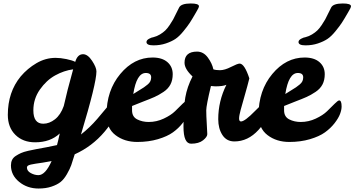

<svg xmlns="http://www.w3.org/2000/svg" viewBox="-20 -811 2040 1105"><path d="M458 -499Q485 -499 510 -461Q535 -423 535 -400Q535 -332 446 -37Q496 -76 539.5 -126.5Q583 -177 605.5 -205Q628 -233 639 -233Q653 -233 653 -198Q653 -137 581.5 -52.5Q510 32 410 77Q398 117 390 139.5Q382 162 365 191.5Q348 221 328.5 236.5Q309 252 276.5 263Q244 274 202 274Q137 274 90 235.5Q43 197 43 141Q43 123 49.5 109.5Q56 96 70.5 86.5Q85 77 100.5 70Q116 63 142 57Q168 51 190.5 47Q213 43 247.5 36.5Q282 30 308 24Q313 7 324 -43Q270 8 182 8Q112 8 68.5 -35Q25 -78 25 -150Q25 -281 99 -371Q138 -417 190 -447.5Q242 -478 300 -478Q328 -478 362 -471Q396 -464 413 -455Q426 -499 458 -499ZM229 -99Q264 -99 296.5 -124.5Q329 -150 347 -201Q365 -283 401 -412Q348 -405 297.5 -377Q247 -349 209.5 -295.5Q172 -242 172 -176Q172 -99 229 -99ZM201 197Q241 197 277 116Q253 121 226 125Q199 129 185 131Q171 133 158 136Q145 139 140 143Q135 147 135 153Q135 173 157 185Q179 197 201 197Z M836 -109Q881 -109 922.5 -128.5Q964 -148 987.5 -171Q1011 -194 1030.5 -213.5Q1050 -233 1057 -233Q1071 -233 1071 -198Q1071 -179 1062 -155Q1053 -131 1030.5 -102Q1008 -73 975.5 -49.5Q943 -26 889 -10Q835 6 770 6Q696 6 644.5 -33.5Q593 -73 593 -150Q593 -290 672 -385Q751 -480 858 -480Q913 -480 943.5 -453.5Q974 -427 974 -384Q974 -350 961 -325Q948 -300 921 -282Q894 -264 869.5 -253Q845 -242 804 -226.5Q763 -211 740 -201V-176Q740 -139 769.5 -124Q799 -109 836 -109ZM1109 -741Q1086 -701 1073 -681Q1060 -661 1035.5 -631Q1011 -601 989 -586.5Q967 -572 934.5 -561Q902 -550 863 -550Q823 -550 823 -569Q823 -580 838 -588Q853 -596 863 -597Q883 -602 901 -613Q919 -624 931 -635.5Q943 -647 956.5 -667Q970 -687 976.5 -699Q983 -711 994.5 -735Q1006 -759 1011 -768Q1023 -791 1078 -791Q1125 -791 1125 -775Q1125 -767 1109 -741ZM819 -391Q766 -391 747 -270Q759 -278 779 -290Q799 -302 808.5 -308.5Q818 -315 829.5 -324.5Q841 -334 845.5 -344Q850 -354 850 -366Q850 -391 819 -391Z M1359 -445Q1387 -445 1415 -360Q1405 -319 1389.5 -265.5Q1374 -212 1365 -178.5Q1356 -145 1356 -129Q1356 -112 1367 -112Q1389 -112 1448 -172.5Q1507 -233 1514 -233Q1528 -233 1528 -198Q1528 -129 1467.5 -63Q1407 3 1329 3Q1284 3 1260 -34Q1236 -71 1236 -125Q1236 -229 1283 -323Q1263 -314 1219 -314Q1210 -314 1194 -316Q1167 -204 1167 -176Q1167 -146 1170 -98Q1173 -50 1173 -39Q1173 -23 1148.5 -3.5Q1124 16 1080 16Q1036 16 1036 -82Q1036 -190 1046.5 -250.5Q1057 -311 1088 -371Q1042 -414 1042 -450Q1042 -514 1114 -514Q1151 -514 1176 -480Q1201 -446 1208 -412Q1222 -407 1246 -407Q1273 -407 1310 -426Q1347 -445 1359 -445Z M1711 -109Q1756 -109 1797.5 -128.5Q1839 -148 1862.5 -171Q1886 -194 1905.5 -213.5Q1925 -233 1932 -233Q1946 -233 1946 -198Q1946 -179 1937 -155Q1928 -131 1905.5 -102Q1883 -73 1850.5 -49.5Q1818 -26 1764 -10Q1710 6 1645 6Q1571 6 1519.5 -33.5Q1468 -73 1468 -150Q1468 -290 1547 -385Q1626 -480 1733 -480Q1788 -480 1818.5 -453.5Q1849 -427 1849 -384Q1849 -350 1836 -325Q1823 -300 1796 -282Q1769 -264 1744.5 -253Q1720 -242 1679 -226.5Q1638 -211 1615 -201V-176Q1615 -139 1644.5 -124Q1674 -109 1711 -109ZM1984 -741Q1961 -701 1948 -681Q1935 -661 1910.5 -631Q1886 -601 1864 -586.5Q1842 -572 1809.5 -561Q1777 -550 1738 -550Q1698 -550 1698 -569Q1698 -580 1713 -588Q1728 -596 1738 -597Q1758 -602 1776 -613Q1794 -624 1806 -635.5Q1818 -647 1831.5 -667Q1845 -687 1851.5 -699Q1858 -711 1869.5 -735Q1881 -759 1886 -768Q1898 -791 1953 -791Q2000 -791 2000 -775Q2000 -767 1984 -741ZM1694 -391Q1641 -391 1622 -270Q1634 -278 1654 -290Q1674 -302 1683.5 -308.5Q1693 -315 1704.5 -324.5Q1716 -334 1720.5 -344Q1725 -354 1725 -366Q1725 -391 1694 -391Z"/></svg>

Font: LeckerliOne
Style: Regular
Weight: 400
Designer: Gesine Todt
Foundry: Gesine Todt
Version: Version 1.000